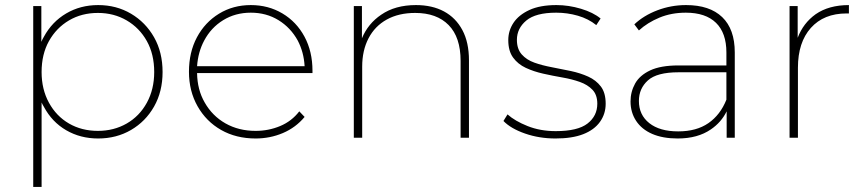

<svg xmlns="http://www.w3.org/2000/svg" viewBox="-20 -543 3410 757"><path d="M367 3Q297 3 241 -29.5Q185 -62 153 -122Q148 -130 144 -139V194H111V-519H143V-378Q147 -388 153 -398Q185 -457 241 -490Q297 -523 367 -523Q439 -523 496.5 -489Q554 -455 587.5 -396Q621 -337 621 -259Q621 -182 587.5 -123Q554 -64 496.5 -30.5Q439 3 367 3ZM366 -27Q429 -27 479.5 -56Q530 -85 559 -138Q588 -191 588 -259Q588 -329 559 -381Q530 -433 479.5 -462.5Q429 -492 366 -492Q302 -492 252 -462.5Q202 -433 173 -381Q144 -329 144 -259Q144 -191 173 -138Q202 -85 252 -56Q302 -27 366 -27Z M988 3Q911 3 852 -30.5Q793 -64 759 -124Q725 -184 725 -260Q725 -337 756.5 -396Q788 -455 843.5 -489Q899 -523 969 -523Q1038 -523 1093.5 -490Q1149 -457 1180.5 -398.5Q1212 -340 1212 -264V-255H757Q758 -189 787 -139Q817 -86 869 -56.5Q921 -27 988 -27Q1039 -27 1084.5 -46Q1130 -65 1160 -104L1181 -82Q1146 -40 1095.5 -18.5Q1045 3 988 3ZM757 -282H1181Q1178 -337 1154 -383Q1126 -434 1078 -463.5Q1030 -493 969 -493Q908 -493 860 -463.5Q812 -434 785 -383Q761 -338 757 -282Z M1375 0V-519H1407V-392Q1431 -450 1483 -485Q1538 -523 1620 -523Q1684 -523 1730.5 -498Q1777 -473 1803 -424.5Q1829 -376 1829 -305V0H1796V-303Q1796 -396 1749 -444Q1702 -492 1617 -492Q1552 -492 1505 -466Q1458 -440 1433 -392Q1408 -344 1408 -280V0Z M2170 3Q2106 3 2050 -16.5Q1994 -36 1965 -66L1981 -92Q2010 -66 2060 -46Q2110 -26 2171 -26Q2258 -26 2296.5 -56Q2335 -86 2335 -134Q2335 -169 2316 -189Q2297 -209 2266 -220Q2235 -231 2197.5 -237.5Q2160 -244 2122 -252.5Q2084 -261 2053 -275.5Q2022 -290 2003 -316Q1984 -342 1984 -385Q1984 -422 2004.5 -453Q2025 -484 2067 -503.5Q2109 -523 2174 -523Q2222 -523 2270.5 -508.5Q2319 -494 2348 -470L2331 -444Q2300 -469 2258.5 -481Q2217 -493 2173 -493Q2092 -493 2055 -462Q2018 -431 2018 -386Q2018 -350 2037 -328.5Q2056 -307 2087 -296Q2118 -285 2155.5 -278Q2193 -271 2230.5 -263Q2268 -255 2299 -241Q2330 -227 2349 -202Q2368 -177 2368 -134Q2368 -94 2345.5 -62.5Q2323 -31 2279.5 -14Q2236 3 2170 3Z M2845 0V-104Q2824 -61 2783 -33Q2731 3 2652 3Q2593 3 2551.5 -15Q2510 -33 2488 -66.5Q2466 -100 2466 -143Q2466 -181 2484 -213.5Q2502 -246 2543.5 -265.5Q2585 -285 2655 -285H2844V-336Q2844 -413 2803 -453Q2762 -493 2684 -493Q2627 -493 2580 -473.5Q2533 -454 2499 -423L2481 -447Q2518 -482 2572 -502.5Q2626 -523 2685 -523Q2778 -523 2827.5 -475.5Q2877 -428 2877 -336V0ZM2844 -258H2655Q2570 -258 2534.5 -226Q2499 -194 2499 -145Q2499 -90 2540 -57.5Q2581 -25 2654 -25Q2726 -25 2773 -57.5Q2820 -90 2844 -150Z M3093 0V-519H3125V-394Q3147 -452 3196 -487Q3248 -523 3327 -523V-490H3318Q3228 -490 3177 -433Q3126 -376 3126 -276V0Z"/></svg>

Font: Montserrat Thin ExtraLight
Style: Regular
Weight: 250
Version: Version 9.000